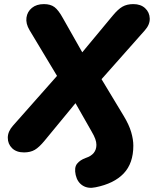

<svg xmlns="http://www.w3.org/2000/svg" viewBox="-20 -734 750 936"><path d="M446 179Q409 187 383 170.5Q357 154 349 119Q341 83 355.5 64.5Q370 46 398 36Q450 19 450 -28Q450 -41 444.5 -56.5Q439 -72 426 -94L348 -231L198 -49Q171 -16 149.5 -3.5Q128 9 97 9Q60 9 39 -11.5Q18 -32 18 -62.5Q18 -93 43 -121L258 -364L124 -587Q105 -619 109 -648Q113 -677 135.5 -695.5Q158 -714 194 -714Q226 -714 245.5 -699.5Q265 -685 287 -645L381 -479L528 -656Q555 -689 577 -701.5Q599 -714 630 -714Q666 -714 687.5 -694Q709 -674 710 -644Q711 -614 686 -586L475 -348L583 -169Q609 -126 619.5 -90Q630 -54 630 -24Q630 62 583 111.5Q536 161 446 179Z"/></svg>

Font: Nunito Black
Style: Italic
Weight: 900
Italic angle: -9°
Designer: Vernon Adams
Foundry: Vernon Adams
Version: Version 3.601; ttfautohint (v1.8.2.53-6de2)